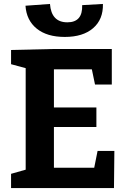

<svg xmlns="http://www.w3.org/2000/svg" viewBox="-20 -952 649 972"><path d="M457 -103 474 -188H559L557 0H36V-72L110 -93V-607L36 -627V-699L250 -704H546V-524H461L445 -601H253V-408H468V-309H253V-103ZM109 -923 233 -932Q240 -839 321 -839Q399 -839 396 -926L501 -932Q503 -854 451.5 -809.5Q400 -765 308 -765Q218 -765 166 -807Q114 -849 109 -923Z"/></svg>

Font: Bitter Pro
Style: Bold
Weight: 700
Designer: Sol Matas, and Bitter project Authors
Foundry: Sol Matas
Version: Version 1.010